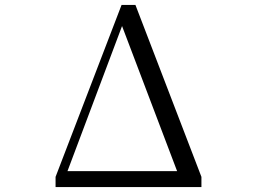

<svg xmlns="http://www.w3.org/2000/svg" viewBox="-20 -754 1040 774"><path d="M472 -649 694 -64H252ZM218 0H792V-41L526 -734H470L204 -41V0Z"/></svg>

Font: Harano Aji Mincho CN
Style: Regular
Weight: 400
Foundry: Masamichi Hosoda
Version: HaranoAjiMinchoCN-Regular version 20230610;ttx 4.39.4